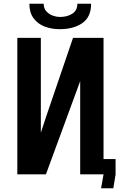

<svg xmlns="http://www.w3.org/2000/svg" viewBox="-20 -926 640 1020"><path d="M406 0V-495L224 0H72V-725H197V-221L226 -309L368 -725H530V-81H594V1L582 74H517L530 1V0ZM136 -906H212Q212 -882.5 225.5 -866.8Q239 -851 259.2 -843.5Q279.5 -836 300 -836Q337 -836 364 -853.2Q391 -870.5 391 -906H464Q464 -835.5 417.2 -803.2Q370.5 -771 298 -771Q253.5 -771 217 -785Q180.5 -799 158.2 -829.2Q136 -859.5 136 -906Z"/></svg>

Font: JuliaMono
Style: Bold
Weight: 700
Monospace: yes
Designer: cormullion
Foundry: corm
Version: Version 0.055; ttfautohint (v1.8.4)